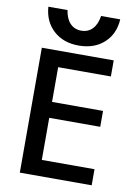

<svg xmlns="http://www.w3.org/2000/svg" viewBox="-103 -1037 805 1105"><g transform="rotate(10 300.0 -484.5)"><path d="M92 0V-730H512V-636H204V-433H502V-340H204V-94H512V0ZM298 -779Q208 -779 151 -831Q94 -883 88 -969H200Q207 -920 232.5 -893Q258 -866 298 -866Q338 -866 363.5 -893Q389 -920 396 -969H508Q503 -883 446 -831Q389 -779 298 -779Z"/></g></svg>

Font: M PLUS Code Latin Expanded Medium
Style: Regular
Weight: 500
Width: 7
Designer: Coji Morishita
Foundry: UNDERFOREST DESIGN
Version: Version 1.002; ttfautohint (v1.8.3)